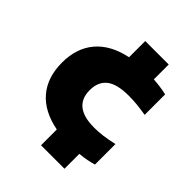

<svg xmlns="http://www.w3.org/2000/svg" viewBox="-221 -788 1027 1027"><g transform="rotate(45 292.5 -274.0)"><path d="M270.5 120V0.5Q156 -21.5 96.5 -91.2Q37 -161 37 -272.5Q37 -382 96.5 -452Q156 -522 270.5 -546V-668.5H448V-556Q501 -552.5 547.5 -542V-387Q511.5 -393 480.8 -396.2Q450 -399.5 415.5 -399.5Q325.5 -399.5 285.8 -367.2Q246 -335 246 -273Q246 -147.5 404.5 -147.5Q438 -147.5 469.8 -151.8Q501.5 -156 547.5 -166V-11Q527 -5 501.8 0Q476.5 5 448 7.5V120Z"/></g></svg>

Font: Encode Sans Exp XBd
Style: Regular
Weight: 800
Width: 7
Designer: Multiple Designers
Foundry: Impallari Type
Version: Version 3.002; ttfautohint (v1.8.3) -l 8 -r 50 -G 200 -x 14 